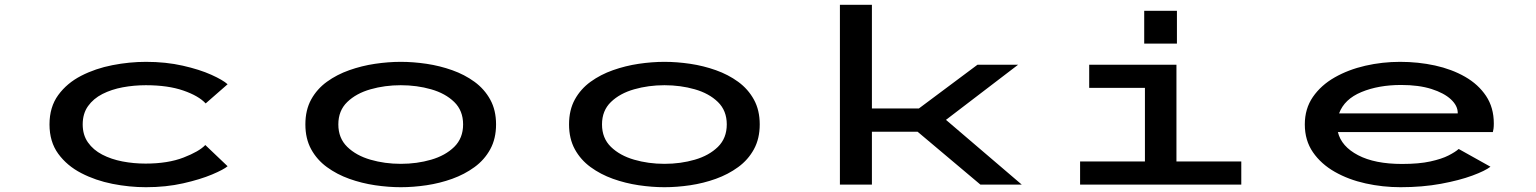

<svg xmlns="http://www.w3.org/2000/svg" viewBox="-20 -770 6408 801"><path d="M589 11Q520 11 449.2 -3Q378.5 -17 319 -47.8Q259.5 -78.5 223 -128.5Q186.5 -178.5 186.5 -251Q186.5 -323.5 223 -373.5Q259.5 -423.5 319 -454Q378.5 -484.5 449.2 -498.2Q520 -512 589 -512Q672 -512 742.5 -496Q813 -480 861.8 -458Q910.5 -436 929.5 -418.5L838 -338.5Q809 -370 745 -392.2Q681 -414.5 588.5 -414.5Q539 -414.5 492 -405.8Q445 -397 407.2 -377.8Q369.5 -358.5 347.2 -327.2Q325 -296 325 -251Q325 -207 347 -175.8Q369 -144.5 406.5 -125Q444 -105.5 490.8 -96.5Q537.5 -87.5 587.5 -87.5Q680.5 -87.5 745.8 -112.8Q811 -138 836.5 -165L929.5 -76.5Q914 -63 865 -42.2Q816 -21.5 744.2 -5.2Q672.5 11 589 11Z M1652 11Q1600.5 11 1544.8 2.8Q1489 -5.5 1437.2 -24Q1385.5 -42.5 1344 -72.8Q1302.5 -103 1278.2 -147.2Q1254 -191.5 1254 -251Q1254 -311 1278.2 -355Q1302.5 -399 1344 -429Q1385.5 -459 1437.2 -477.2Q1489 -495.5 1544.5 -503.8Q1600 -512 1652 -512Q1704 -512 1759.5 -503.8Q1815 -495.5 1866.5 -477.2Q1918 -459 1959.5 -428.8Q2001 -398.5 2025.2 -354.5Q2049.5 -310.5 2049.5 -251Q2049.5 -191.5 2025.2 -147.2Q2001 -103 1959.5 -72.8Q1918 -42.5 1866.5 -24Q1815 -5.5 1759.5 2.8Q1704 11 1652 11ZM1652 -86.5Q1719.5 -86.5 1778.8 -103.8Q1838 -121 1875 -157.2Q1912 -193.5 1912 -251Q1912 -308.5 1875 -344.5Q1838 -380.5 1778.5 -397.5Q1719 -414.5 1652 -414.5Q1585.5 -414.5 1525.8 -397.5Q1466 -380.5 1428.8 -344.5Q1391.5 -308.5 1391.5 -251Q1391.5 -193.5 1428.8 -157.2Q1466 -121 1525.5 -103.8Q1585 -86.5 1652 -86.5Z M2752 11Q2700.5 11 2644.8 2.8Q2589 -5.5 2537.2 -24Q2485.5 -42.5 2444 -72.8Q2402.5 -103 2378.2 -147.2Q2354 -191.5 2354 -251Q2354 -311 2378.2 -355Q2402.5 -399 2444 -429Q2485.5 -459 2537.2 -477.2Q2589 -495.5 2644.5 -503.8Q2700 -512 2752 -512Q2804 -512 2859.5 -503.8Q2915 -495.5 2966.5 -477.2Q3018 -459 3059.5 -428.8Q3101 -398.5 3125.2 -354.5Q3149.5 -310.5 3149.5 -251Q3149.5 -191.5 3125.2 -147.2Q3101 -103 3059.5 -72.8Q3018 -42.5 2966.5 -24Q2915 -5.5 2859.5 2.8Q2804 11 2752 11ZM2752 -86.5Q2819.5 -86.5 2878.8 -103.8Q2938 -121 2975 -157.2Q3012 -193.5 3012 -251Q3012 -308.5 2975 -344.5Q2938 -380.5 2878.5 -397.5Q2819 -414.5 2752 -414.5Q2685.5 -414.5 2625.8 -397.5Q2566 -380.5 2528.8 -344.5Q2491.5 -308.5 2491.5 -251Q2491.5 -193.5 2528.8 -157.2Q2566 -121 2625.5 -103.8Q2685 -86.5 2752 -86.5Z M3484 0V-750H3617.5V-317.5H3813.5L4058 -500H4227.5L3926.5 -270L4242.5 0H4070L3808 -220.5H3617.5V0Z M4753.5 -725H4890V-588H4753.5ZM4486 0V-96.5H4756.5V-403.5H4524V-500H4888V-96.5H5158.5V0Z M5823 11Q5748.5 11 5677.2 -4.8Q5606 -20.5 5548.8 -53Q5491.5 -85.5 5457.5 -134.8Q5423.5 -184 5423.5 -251Q5423.5 -316.5 5457.2 -365.5Q5491 -414.5 5548 -447Q5605 -479.5 5676 -495.8Q5747 -512 5821 -512Q5896.5 -512 5966.5 -496.8Q6036.5 -481.5 6092 -449.8Q6147.5 -418 6179.8 -369.5Q6212 -321 6212 -255Q6212 -242.5 6210.8 -233.2Q6209.5 -224 6208 -219H5561.5Q5576 -159 5645.8 -122.5Q5715.5 -86 5829 -86Q5900 -86 5947.5 -96.5Q5995 -107 6023.2 -121.5Q6051.5 -136 6065.5 -148.5L6198 -74.5Q6176.5 -57.5 6122.5 -37.5Q6068.5 -17.5 5991.2 -3.2Q5914 11 5823 11ZM5825.5 -415.5Q5731 -415.5 5659.8 -386Q5588.5 -356.5 5566.5 -297H6061.5V-299Q6061.5 -329 6033 -355.5Q6004.5 -382 5951.8 -398.8Q5899 -415.5 5825.5 -415.5Z"/></svg>

Font: Trispace Expanded Medium
Style: Regular
Weight: 500
Width: 7
Designer: Tyler Finck
Foundry: Etcetera Type Company
Version: Version 1.210; ttfautohint (v1.8.3)